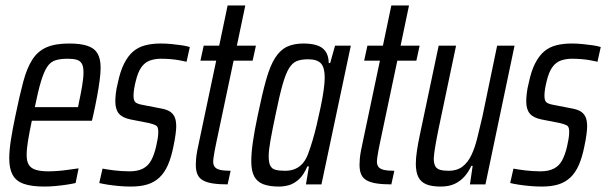

<svg xmlns="http://www.w3.org/2000/svg" viewBox="-20 -678 2229 706"><path d="M143 8Q96 8 67.5 -2Q39 -12 26.5 -35Q14 -58 14 -95Q14 -124 20 -163Q26 -202 37 -254Q52 -327 65.5 -377.5Q79 -428 99 -459Q119 -490 151 -504Q183 -518 234 -518Q276 -518 301.5 -509.5Q327 -501 338.5 -481.5Q350 -462 350 -429Q350 -410 346.5 -383Q343 -356 337 -323.5Q331 -291 323 -255L318 -234H97Q88 -191 83 -160.5Q78 -130 78 -108Q78 -85 86 -72Q94 -59 112 -53.5Q130 -48 158 -48Q174 -48 193.5 -49.5Q213 -51 233 -54Q253 -57 269 -59L258 -5Q245 -2 225.5 1Q206 4 184.5 6Q163 8 143 8ZM108 -284H267L271 -305Q277 -332 282 -362Q287 -392 287 -412Q287 -434 280.5 -444.5Q274 -455 261.5 -458.5Q249 -462 229 -462Q201 -462 183 -456Q165 -450 153 -431.5Q141 -413 130.5 -378Q120 -343 108 -284Z M461 8Q440 8 417.5 6Q395 4 376 1Q357 -2 345 -5L357 -58Q363 -57 374.5 -55Q386 -53 399.5 -51.5Q413 -50 427.5 -49Q442 -48 456 -48Q486 -48 505.5 -58Q525 -68 536 -88.5Q547 -109 554 -139Q557 -153 559.5 -166.5Q562 -180 562 -193Q562 -212 554 -216.5Q546 -221 530 -225L459 -239Q430 -245 417 -260.5Q404 -276 404 -306Q404 -317 406 -335Q408 -353 413 -372Q422 -416 436.5 -444.5Q451 -473 470 -489Q489 -505 514.5 -511.5Q540 -518 571 -518Q591 -518 611 -516Q631 -514 648.5 -511.5Q666 -509 678 -505L666 -451Q657 -453 641.5 -456Q626 -459 608 -460.5Q590 -462 572 -462Q550 -462 531.5 -455.5Q513 -449 500 -431Q487 -413 479 -379Q475 -363 473 -350Q471 -337 471 -326Q471 -308 478 -302Q485 -296 501 -293L573 -279Q590 -276 602 -269.5Q614 -263 621 -250Q628 -237 628 -213Q628 -203 625.5 -183.5Q623 -164 618 -141Q610 -100 597.5 -71.5Q585 -43 566.5 -25.5Q548 -8 522.5 0Q497 8 461 8Z M817 0Q785 0 762.5 -3.5Q740 -7 726 -15Q712 -23 706 -37Q700 -51 700 -72Q700 -81 701 -93.5Q702 -106 705 -122.5Q708 -139 713 -161L775 -455H717L729 -510H786L817 -658H882L851 -510H921L909 -455H839L775 -152Q772 -138 769.5 -124.5Q767 -111 765.5 -100.5Q764 -90 764 -83Q764 -72 769.5 -64.5Q775 -57 789 -53.5Q803 -50 828 -50Z M1006 8Q971 8 948.5 -0.5Q926 -9 915 -29Q904 -49 904 -85Q904 -115 910 -157Q916 -199 928 -255Q944 -333 958.5 -384.5Q973 -436 991.5 -465Q1010 -494 1035 -506Q1060 -518 1096 -518Q1123 -518 1143.5 -512Q1164 -506 1176 -490.5Q1188 -475 1189 -446H1194L1212 -510H1270L1162 0H1105L1116 -66H1110Q1097 -35 1079.5 -19Q1062 -3 1043.5 2.5Q1025 8 1006 8ZM1028 -50Q1049 -50 1065.5 -57Q1082 -64 1094.5 -79Q1107 -94 1115 -118Q1121 -134 1129 -160.5Q1137 -187 1144.5 -219Q1152 -251 1159 -284Q1166 -317 1170 -345.5Q1174 -374 1174 -393Q1174 -430 1160 -445Q1146 -460 1113 -460Q1088 -460 1071.5 -453.5Q1055 -447 1042.5 -426.5Q1030 -406 1018.5 -365Q1007 -324 993 -255Q981 -198 974.5 -161.5Q968 -125 968 -103Q968 -80 974 -68.5Q980 -57 993.5 -53.5Q1007 -50 1028 -50Z M1419 0Q1387 0 1364.5 -3.5Q1342 -7 1328 -15Q1314 -23 1308 -37Q1302 -51 1302 -72Q1302 -81 1303 -93.5Q1304 -106 1307 -122.5Q1310 -139 1315 -161L1377 -455H1319L1331 -510H1388L1419 -658H1484L1453 -510H1523L1511 -455H1441L1377 -152Q1374 -138 1371.5 -124.5Q1369 -111 1367.5 -100.5Q1366 -90 1366 -83Q1366 -72 1371.5 -64.5Q1377 -57 1391 -53.5Q1405 -50 1430 -50Z M1600 8Q1567 8 1547 -0.5Q1527 -9 1518 -27.5Q1509 -46 1509 -76Q1509 -96 1513 -123Q1517 -150 1524 -183L1593 -510H1657L1593 -206Q1585 -167 1580.5 -140Q1576 -113 1575 -96Q1575 -77 1580.5 -67Q1586 -57 1598.5 -53.5Q1611 -50 1630 -50Q1660 -50 1680 -65Q1700 -80 1713 -107Q1726 -134 1735 -170.5Q1744 -207 1754 -250L1808 -510H1872L1765 0H1708L1718 -68H1713Q1703 -46 1688 -29Q1673 -12 1652 -2Q1631 8 1600 8Z M1972 8Q1951 8 1928.5 6Q1906 4 1887 1Q1868 -2 1856 -5L1868 -58Q1874 -57 1885.5 -55Q1897 -53 1910.5 -51.5Q1924 -50 1938.5 -49Q1953 -48 1967 -48Q1997 -48 2016.5 -58Q2036 -68 2047 -88.5Q2058 -109 2065 -139Q2068 -153 2070.5 -166.5Q2073 -180 2073 -193Q2073 -212 2065 -216.5Q2057 -221 2041 -225L1970 -239Q1941 -245 1928 -260.5Q1915 -276 1915 -306Q1915 -317 1917 -335Q1919 -353 1924 -372Q1933 -416 1947.5 -444.5Q1962 -473 1981 -489Q2000 -505 2025.5 -511.5Q2051 -518 2082 -518Q2102 -518 2122 -516Q2142 -514 2159.5 -511.5Q2177 -509 2189 -505L2177 -451Q2168 -453 2152.5 -456Q2137 -459 2119 -460.5Q2101 -462 2083 -462Q2061 -462 2042.5 -455.5Q2024 -449 2011 -431Q1998 -413 1990 -379Q1986 -363 1984 -350Q1982 -337 1982 -326Q1982 -308 1989 -302Q1996 -296 2012 -293L2084 -279Q2101 -276 2113 -269.5Q2125 -263 2132 -250Q2139 -237 2139 -213Q2139 -203 2136.5 -183.5Q2134 -164 2129 -141Q2121 -100 2108.5 -71.5Q2096 -43 2077.5 -25.5Q2059 -8 2033.5 0Q2008 8 1972 8Z"/></svg>

Font: Saira ExtraCondensed
Style: Italic
Weight: 400
Width: 2
Italic angle: -12°
Designer: Hector Gatti with collaboration of the Omnibus-Type team
Foundry: Omnibus-Type
Version: Version 1.101